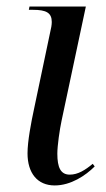

<svg xmlns="http://www.w3.org/2000/svg" viewBox="-20 -556 324 586"><path d="M147 10C196 10 241 -20 269 -48L263 -56C240 -37 218 -23 193 -23C165 -23 155 -45 155 -87C155 -111 162 -160 168 -188L242 -536H70L68 -526H81C121 -526 138 -517 138 -489C138 -480 136 -469 133 -457L84 -224C75 -182 64 -125 64 -88C64 -28 94 10 147 10Z"/></svg>

Font: Noto Serif Display SemiCondensed
Style: Italic
Weight: 400
Width: 4
Italic angle: -12°
Designer: Monotype Design Team
Foundry: Monotype Imaging Inc.
Version: Version 2.009